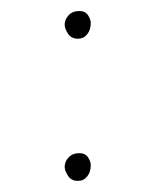

<svg xmlns="http://www.w3.org/2000/svg" viewBox="-20 -492 279 345"><path d="M96.2 -447.3Q96.2 -457 103.3 -464.6Q110.4 -472.2 122.6 -472.2Q133.3 -472.2 138.2 -464.6Q143.1 -457 143.1 -450.7Q143.1 -438.5 136.7 -430.4Q130.4 -422.4 120.1 -422.4Q107.9 -422.4 102.1 -431.6Q96.2 -440.9 96.2 -447.3ZM96.2 -191.9Q96.2 -201.7 103.3 -209.2Q110.4 -216.8 122.6 -216.8Q133.3 -216.8 138.2 -209.2Q143.1 -201.7 143.1 -195.3Q143.1 -183.1 136.7 -175Q130.4 -167 120.1 -167Q107.9 -167 102.1 -176.3Q96.2 -185.5 96.2 -191.9Z"/></svg>

Font: Mikhak-DS1-FD Thin
Style: Regular
Weight: 100
Designer: Amin Abedi
Version: Version 3.2